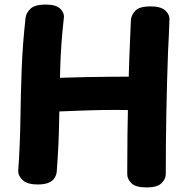

<svg xmlns="http://www.w3.org/2000/svg" viewBox="-20 -802 825 842"><path d="M92 -723Q94 -745 113.5 -763.5Q133 -782 180 -782Q226 -782 244.5 -763.5Q263 -745 260 -723Q247 -610 244 -500Q241 -390 239.5 -279.5Q238 -169 229 -51Q228 -37 220.5 -23.5Q213 -10 195 -1.5Q177 7 145 7Q100 7 79.5 -12Q59 -31 60 -54Q68 -169 69.5 -278Q71 -387 75 -496.5Q79 -606 92 -723ZM158 -310Q147 -310 137.5 -318Q128 -326 122.5 -348Q117 -370 117 -412Q117 -435 130.5 -446Q144 -457 159 -458Q220 -460 267.5 -461.5Q315 -463 362.5 -464Q410 -465 468.5 -465.5Q527 -466 609 -466Q626 -466 638 -454.5Q650 -443 650 -422Q650 -372 638 -350.5Q626 -329 608.5 -324Q591 -319 575 -319Q534 -320 481 -320Q428 -320 350 -317.5Q272 -315 158 -310ZM554 -714Q556 -737 574 -755.5Q592 -774 640 -774Q686 -774 705.5 -755.5Q725 -737 723 -714Q722 -679 720.5 -648Q719 -617 717 -578Q712 -439 709.5 -307.5Q707 -176 707 -38Q707 -17 688 1.5Q669 20 623 20Q575 20 556.5 1.5Q538 -17 538 -38Q538 -215 542 -379Q546 -543 554 -714Z"/></svg>

Font: Playpen Sans Arabic
Style: Bold
Weight: 700
Version: Version 2.000